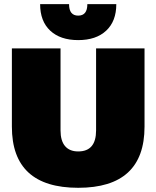

<svg xmlns="http://www.w3.org/2000/svg" viewBox="-20 -893 752 923"><path d="M539.1 -873Q539.1 -791 490.5 -745.6Q441.9 -700.2 356 -700.2Q270 -700.2 221.4 -745.6Q172.9 -791 172.9 -873H312Q312 -817.9 356 -817.9Q399.9 -817.9 399.9 -873ZM674.8 -660.2V-284.2Q674.8 9.8 356 9.8Q37.1 9.8 37.1 -284.2V-660.2H271V-266.1Q271 -216.3 292.7 -190.7Q314.5 -165 356 -165Q441.9 -165 441.9 -266.1V-660.2Z"/></svg>

Font: Work Sans Black
Style: Regular
Weight: 900
Designer: Wei Huang
Foundry: Wei Huang
Version: Version 2.012